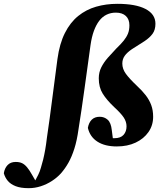

<svg xmlns="http://www.w3.org/2000/svg" viewBox="-179 -749 843 1003"><path d="M-29 234Q-71 234 -97.5 223.5Q-124 213 -138.5 195.5Q-153 178 -159 156Q-155 130 -139.5 113.5Q-124 97 -97 97Q-77 97 -63.5 103.5Q-50 110 -37.5 125Q-25 140 -11 165L8 198L-8 195H10L3 198Q12 181 20.5 164.5Q29 148 35 126Q41 107 46.5 84.5Q52 62 57 34Q62 6 66 -29Q81 -130 94 -233.5Q107 -337 121 -440Q132 -521 160 -576.5Q188 -632 229.5 -665.5Q271 -699 323 -714Q375 -729 434 -729Q530 -729 581.5 -702Q633 -675 633 -625Q633 -593 618 -572.5Q603 -552 576 -534Q549 -516 510 -492Q485 -475 472.5 -457.5Q460 -440 460 -417Q460 -389 478.5 -363.5Q497 -338 537 -300Q564 -275 582.5 -251Q601 -227 611 -200Q621 -173 621 -139Q621 -94 596.5 -59Q572 -24 529.5 -4Q487 16 431 16Q369 16 330 -9Q291 -34 280 -81Q285 -109 300.5 -124Q316 -139 342 -139Q366 -139 383.5 -123.5Q401 -108 405 -69L412 -15L357 -32Q371 -30 385 -28.5Q399 -27 418 -27Q451 -27 466.5 -44.5Q482 -62 482 -89Q482 -113 467.5 -135Q453 -157 417 -190Q378 -227 357.5 -260Q337 -293 337 -340Q337 -371 350 -397Q363 -423 384 -447Q405 -471 429 -496Q453 -519 467.5 -537Q482 -555 489.5 -573.5Q497 -592 497 -617Q497 -648 478.5 -665.5Q460 -683 426 -683Q400 -683 378 -672.5Q356 -662 339.5 -640.5Q323 -619 311.5 -587.5Q300 -556 294 -514Q278 -399 262.5 -286Q247 -173 231 -73Q223 -15 209.5 27.5Q196 70 178.5 101Q161 132 139 157Q119 179 92 196.5Q65 214 34 224Q3 234 -29 234Z"/></svg>

Font: Source Serif 4 ExtraBold
Style: Italic
Weight: 800
Italic angle: -12°
Designer: Frank Grießhammer
Foundry: Adobe Systems Incorporated
Version: Version 4.004;hotconv 1.0.116;makeotfexe 2.5.65601